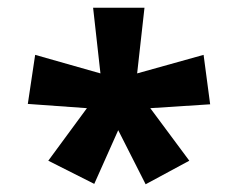

<svg xmlns="http://www.w3.org/2000/svg" viewBox="-20 -765 616 497"><path d="M105 -349 224 -289 286 -428 357 -288 470 -349 369 -485 524 -495 507 -623 335 -575 354 -745H221L240 -575L71 -623L52 -496L205 -485Z"/></svg>

Font: Noto Sans Gurmukhi UI Condensed ExtraBold
Style: Regular
Weight: 800
Width: 3
Designer: Jelle Bosma - Monotype Design Team
Foundry: Monotype Imaging Inc.
Version: Version 2.004